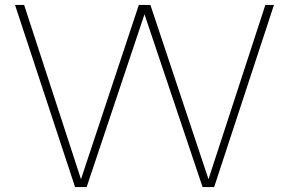

<svg xmlns="http://www.w3.org/2000/svg" viewBox="-20 -760 1175 780"><path d="M1058 -740H1093L850 0H803L567 -702L332 0H285L41 -740H78L309 -32L544 -740H591L827 -32Z"/></svg>

Font: Encode Sans Expanded Thin
Style: Regular
Weight: 250
Width: 7
Designer: Multiple Designers
Foundry: Impallari Type
Version: Version 2.000